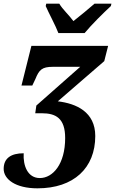

<svg xmlns="http://www.w3.org/2000/svg" viewBox="-50 -786 627 1046"><path d="M268 -606H411C450 -653 514 -716 554 -753L557 -766H465C435 -740 385 -698 350 -671C327 -703 290 -736 273 -766H202L199 -753C214 -718 254 -644 268 -606ZM154 240C352 240 469 129 469 -45C469 -176 366 -222 265 -234L518 -453L539 -536H121L67 -320H126L143 -356C163 -405 178 -422 238 -422H387L148 -211L142 -169H178C254 -169 305 -142 305 -34C305 108 238 184 167 184C101 184 75 117 79 49C10 49 -30 76 -30 134C-30 190 34 240 154 240Z"/></svg>

Font: Noto Serif SemiCondensed Extra
Style: Italic
Weight: 800
Width: 4
Italic angle: -12°
Designer: Monotype Design Team
Foundry: Monotype Imaging Inc.
Version: Version 1.901